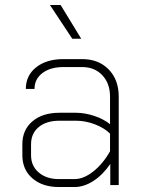

<svg xmlns="http://www.w3.org/2000/svg" viewBox="-20 -745 580 773"><path d="M70 -120V-164Q70 -222 110.5 -256.5Q151 -291 219 -291H286Q321 -291 359 -278.5Q397 -266 423 -245V-356Q423 -409 392 -442Q361 -475 311 -475H235Q183 -475 151 -451Q119 -427 119 -387H84Q84 -441 125.5 -474Q167 -507 235 -507H311Q377 -507 417.5 -465.5Q458 -424 458 -356V0H424V-85Q394 -41 356 -16.5Q318 8 280 8H217Q151 8 110.5 -27Q70 -62 70 -120ZM280 -24Q317 -24 356 -55Q395 -86 423 -136V-207Q400 -230 362 -244.5Q324 -259 286 -259H219Q167 -259 136 -233.5Q105 -208 105 -164V-120Q105 -77 136 -50.5Q167 -24 217 -24ZM181 -725H224L307 -589H271Z"/></svg>

Font: Bai Jamjuree ExtraLight
Style: Regular
Weight: 275
Designer: Katatrad Aksorn Co.,Ltd.
Foundry: Cadson Demak Co.,Ltd.
Version: Version 1.000; ttfautohint (v1.6)